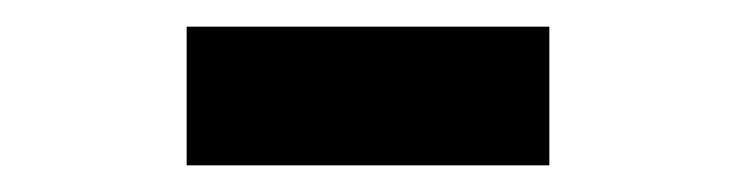

<svg xmlns="http://www.w3.org/2000/svg" viewBox="-20 -964 552 144"><path d="M392 -840H120V-944H392Z"/></svg>

Font: Hauora ExtraBold
Style: Regular
Weight: 800
Designer: Wayne Shih
Foundry: WCYS
Version: Version 1.001